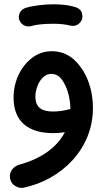

<svg xmlns="http://www.w3.org/2000/svg" viewBox="-20 -599 503 911"><path d="M71.3 -505.9C78.6 -482.9 99.6 -473.6 114.7 -473.6C119.1 -473.6 123 -474.1 127 -475.1C151.9 -482.9 191.4 -486.3 235.8 -486.3C263.7 -486.3 294.4 -482.9 313.5 -477.5C317.4 -476.6 321.3 -476.1 325.2 -476.1C335.4 -476.1 351.1 -479 363.3 -496.6C368.7 -503.9 371.1 -512.2 371.1 -521C371.1 -524.4 370.1 -530.8 367.7 -539.6C365.2 -547.9 358.4 -555.7 346.2 -562C320.3 -572.3 282.2 -578.6 235.8 -578.6C189 -578.6 138.2 -572.8 101.6 -561.5C77.6 -553.7 69.3 -532.7 69.3 -518.6C69.3 -514.2 69.8 -510.3 71.3 -505.9ZM225.6 -356C191.4 -356 160.6 -345.7 133.3 -325.2C78.6 -284.2 44.4 -213.9 44.4 -135.7C44.4 -22.5 113.8 32.7 232.9 32.7C250 32.7 268.6 31.2 287.6 28.3C250.5 100.1 175.8 154.3 71.8 182.1C43 190.4 26.9 214.8 26.9 236.3C26.9 239.7 27.3 243.7 27.8 247.6C30.3 262.2 37.6 273.4 48.8 281.2C60.1 288.6 70.8 292.5 81.5 292.5C85.4 292.5 89.4 292 92.8 291.5C270 253.9 420.9 109.4 420.9 -85.4C420.9 -132.8 413.1 -176.8 397 -217.8C380.9 -258.8 357.9 -292 329.1 -317.9C299.8 -343.3 265.1 -356 225.6 -356ZM147.9 -140.1C147.9 -192.9 180.2 -248.5 223.1 -248.5C243.2 -248.5 259.8 -239.7 272.9 -222.2C286.1 -204.1 296.4 -182.6 303.7 -156.7C310.5 -130.9 314 -105.5 314 -81.5V-81.1C311.5 -81.1 309.1 -80.6 306.6 -80.1C283.7 -74.2 257.8 -69.8 231.9 -69.8C178.7 -69.8 147.9 -88.9 147.9 -140.1Z"/></svg>

Font: Mikhak SemiBold
Style: Regular
Weight: 600
Designer: Amin Abedi
Version: Version 3.2